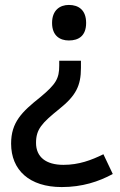

<svg xmlns="http://www.w3.org/2000/svg" viewBox="-20 -566 487 778"><path d="M329 -473C329 -525 299 -546 259 -546C223 -546 191 -525 191 -473C191 -421 223 -402 259 -402C299 -402 329 -421 329 -473ZM308 -291V-320H220V-300C220 -248 207 -225 143 -172C69 -113 25 -71 25 16C25 123 99 192 230 192C313 192 380 170 437 139L399 59C350 83 300 102 237 102C166 102 126 70 126 13C126 -42 149 -67 221 -125C287 -178 308 -218 308 -291Z"/></svg>

Font: Noto Sans Bassa Vah Medium
Style: Regular
Weight: 500
Designer: Monotype Design Team
Foundry: Monotype Imaging Inc.
Version: Version 2.002